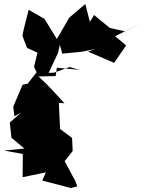

<svg xmlns="http://www.w3.org/2000/svg" viewBox="-60 -928 722 959"><path d="M251 -660 352 -670 417 -684 380 -670 510 -614 570 -701 515 -747 642 -811 563 -772 489 -788 410 -853 389 -819 366 -908 286 -840 224 -733C203 -767 183 -800 162 -834L83 -879C73 -835 60 -795 52 -749L75 -689L127 -665L110 -594L123 -567L78 -510L53 -505L6 -395L12 -347L46 -366L-11 -316L-3 -240L62 -186L-40 -176L54 -159L53 -43L169 -67L151 -26L294 11L326 3L316 -24L263 -123L303 -174L300 -239L240 -284L234 -414L262 -412C220 -458 179 -505 132 -546L218 -548L224 -590L338 -579L287 -593L210 -565L183 -564L229 -662L239 -704Z"/></svg>

Font: Hussar Lance
Style: ExBd
Weight: 700
Foundry: Cannot Into Space Fonts, PlusOne Fonts
Version: Version 2.270